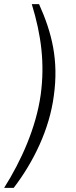

<svg xmlns="http://www.w3.org/2000/svg" viewBox="-58 -743 367 924"><path d="M-38 161H8C103 37 180 -120 201 -282C225 -453 192 -585 130 -723H95C141 -573 158 -437 138 -288C116 -129 44 31 -38 161Z"/></svg>

Font: United Sans ExtraLight
Style: Italic
Weight: 200
Italic angle: -8°
Designer: Pablo Impallari, Rodrigo Fuenzalida (Modified by Dan O. Williams)
Version: Version 1.000;PS 001.000;hotconv 1.0.88;makeotf.lib2.5.64775